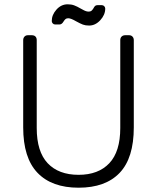

<svg xmlns="http://www.w3.org/2000/svg" viewBox="-20 -864 731 894"><path d="M346 10Q221 10 154.5 -59.5Q88 -129 88 -271V-677Q88 -687 94 -693.5Q100 -700 110 -700H128Q139 -700 145 -694Q151 -688 151 -677V-268Q151 -158 202 -104Q253 -50 346 -50Q438 -50 489 -104Q540 -158 540 -268V-677Q540 -688 546.5 -694Q553 -700 563 -700H581Q591 -700 597 -693.5Q603 -687 603 -677V-271Q603 -128 537 -59Q471 10 346 10ZM395 -745Q378 -745 366 -749.5Q354 -754 334 -765Q310 -779 298 -779Q290 -779 285.5 -775.5Q281 -772 276 -764Q268 -750 257 -750H237Q230 -750 225.5 -755Q221 -760 221 -766Q221 -795 243 -819.5Q265 -844 295 -844Q312 -844 325.5 -839Q339 -834 356 -824Q358 -823 370 -816.5Q382 -810 393 -810Q401 -810 405.5 -813.5Q410 -817 415 -825Q419 -833 423 -836.5Q427 -840 434 -840H454Q461 -840 465.5 -835Q470 -830 470 -824Q470 -795 447 -770Q424 -745 395 -745Z"/></svg>

Font: Rubik AZ
Style: Regular
Weight: 300
Designer: Hubert and Fischer
Foundry: Hubert & Fischer
Version: Version 2.000